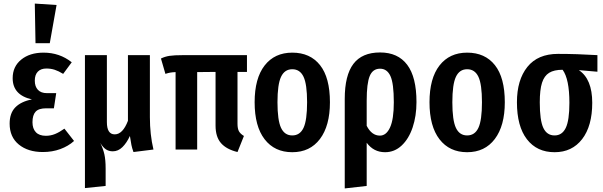

<svg xmlns="http://www.w3.org/2000/svg" viewBox="-20 -838 3379 1076"><path d="M382 -489 334 -424Q308 -440 286.5 -447Q265 -454 240 -454Q209 -454 192 -436.5Q175 -419 175 -386Q175 -353 192.5 -334.5Q210 -316 243 -316H295L282 -231H238Q197 -231 179.5 -212Q162 -193 162 -153Q162 -117 181 -97Q200 -77 237 -77Q264 -77 288.5 -87Q313 -97 341 -117L395 -48Q363 -19 318 -2.5Q273 14 220 14Q137 14 85.5 -28Q34 -70 34 -145Q34 -204 66 -236.5Q98 -269 159 -281Q51 -305 51 -400Q51 -465 99 -504Q147 -543 224 -543Q314 -543 382 -489ZM175 -818 297 -810 259 -596H179Z M728 14Q720 -8 716.5 -25.5Q713 -43 708 -76Q690 -37 666 -13.5Q642 10 612 10Q590 10 573.5 -1Q557 -12 542 -37Q558 -4 565 27Q572 58 572 107V204L456 216V-529H579V-154Q579 -85 623 -85Q668 -85 697 -161V-529H820V-181Q820 -84 840 0Z M1311 -435V-145Q1311 -117 1319 -102.5Q1327 -88 1347 -76L1311 14Q1249 -1 1218.5 -36Q1188 -71 1188 -134V-435L1085 -434V0H964V-434Q945 -433 933.5 -431Q922 -429 907 -424L882 -510Q904 -521 930 -525Q956 -529 1007 -529H1364V-435Z M1829 -265Q1829 -133 1773 -59Q1717 15 1618 15Q1519 15 1463 -57.5Q1407 -130 1407 -265Q1407 -399 1463 -471Q1519 -543 1618 -543Q1718 -543 1773.5 -473Q1829 -403 1829 -265ZM1535 -265Q1535 -164 1555 -121.5Q1575 -79 1618 -79Q1661 -79 1681 -121.5Q1701 -164 1701 -265Q1701 -366 1681 -408Q1661 -450 1618 -450Q1575 -450 1555 -407.5Q1535 -365 1535 -265Z M2314 -266Q2314 -188 2292.5 -124Q2271 -60 2231 -22.5Q2191 15 2138 15Q2074 15 2035 -38V204L1912 218V-284Q1912 -416 1960.5 -480Q2009 -544 2110 -544Q2210 -544 2262 -475Q2314 -406 2314 -266ZM2187 -265Q2187 -371 2168 -412Q2149 -453 2110 -453Q2069 -453 2052 -412Q2035 -371 2035 -274V-133Q2063 -78 2109 -78Q2145 -78 2166 -124Q2187 -170 2187 -265Z M2809 -265Q2809 -133 2753 -59Q2697 15 2598 15Q2499 15 2443 -57.5Q2387 -130 2387 -265Q2387 -399 2443 -471Q2499 -543 2598 -543Q2698 -543 2753.5 -473Q2809 -403 2809 -265ZM2515 -265Q2515 -164 2535 -121.5Q2555 -79 2598 -79Q2641 -79 2661 -121.5Q2681 -164 2681 -265Q2681 -366 2661 -408Q2641 -450 2598 -450Q2555 -450 2535 -407.5Q2515 -365 2515 -265Z M3328 -436 3224 -445Q3299 -395 3299 -262Q3299 -132 3242.5 -58.5Q3186 15 3088 15Q2989 15 2933 -57.5Q2877 -130 2877 -265Q2877 -390 2935.5 -463Q2994 -536 3107 -536Q3212 -536 3328 -529ZM3171 -262Q3171 -395 3133 -447Q3085 -447 3057.5 -430Q3030 -413 3017.5 -374Q3005 -335 3005 -264Q3005 -163 3025 -121Q3045 -79 3088 -79Q3130 -79 3150.5 -121Q3171 -163 3171 -262Z"/></svg>

Font: Fira Sans Extra Condensed Medium
Style: Regular
Weight: 500
Width: 1
Designer: Carrois Corporate & Edenspiekermann AG
Foundry: Carrois Corporate GbR & Edenspiekermann AG
Version: Version 4.203